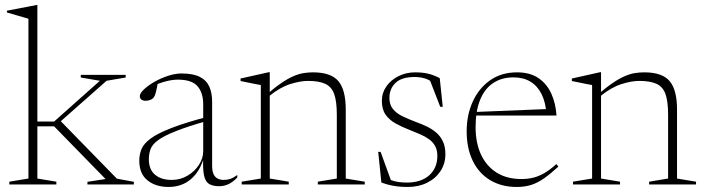

<svg xmlns="http://www.w3.org/2000/svg" viewBox="-20 -733 2798 763"><path d="M214.5 -245 215 -258 444.5 -23 512 -10.5V0H327.5V-10.5L399.5 -21.5L195 -231H118V-250H195L377 -412L301 -425V-435.5H479.5V-425L403.5 -412ZM128.5 -23.5 204 -11V0H17V-11L93 -23.5V-658.5Q86.5 -660.5 73.8 -664.2Q61 -668 44 -672.8Q27 -677.5 7.5 -683.5V-690.5L124.5 -713H128.5V-657.5Z M806.5 -269.5V-253.5Q727 -231 679.8 -212.2Q632.5 -193.5 609 -176.5Q585.5 -159.5 578.5 -140.8Q571.5 -122 571.5 -99.5Q571.5 -60 595.8 -39Q620 -18 662.5 -18Q696.5 -18 725 -34.8Q753.5 -51.5 770.5 -77.8Q787.5 -104 787.5 -132V-318.5Q787.5 -364.5 764.8 -390.5Q742 -416.5 687 -416.5Q665.5 -416.5 639.2 -409.8Q613 -403 576.5 -387L607 -402.5Q604 -387 601.5 -375.2Q599 -363.5 596 -355.5Q593 -347.5 588.5 -343Q583.5 -338 575.2 -335.2Q567 -332.5 558.5 -332.5Q547.5 -332.5 541.5 -337.8Q535.5 -343 535.5 -350Q535.5 -362 551.8 -377.5Q568 -393 593.2 -407.5Q618.5 -422 647.2 -431.5Q676 -441 701 -441Q747.5 -441 774 -427.5Q800.5 -414 811.8 -388.8Q823 -363.5 823 -329V-75Q823 -54 828.5 -41.5Q834 -29 844.8 -23.5Q855.5 -18 869.5 -18Q882.5 -18 894.8 -22Q907 -26 923 -37.5V-27.5Q905.5 -9.5 888 -1.2Q870.5 7 851.5 7Q826 7 811.2 -1.8Q796.5 -10.5 791 -35Q785.5 -59.5 787.5 -106.5L790.5 -107Q778.5 -66.5 757.8 -40.8Q737 -15 710 -2.5Q683 10 650.5 10Q599 10 566.2 -16.2Q533.5 -42.5 533.5 -95Q533.5 -119.5 542.5 -141Q551.5 -162.5 579 -182.8Q606.5 -203 661 -224.2Q715.5 -245.5 806.5 -269.5Z M1052 -363.5V-23.5L1127.5 -11V0H940.5V-11L1016.5 -23.5V-395Q1008.5 -396.5 989.2 -400.2Q970 -404 936 -411V-421L1048 -446H1052ZM1243 -11 1318.5 -23.5V-277.5Q1318.5 -329.5 1308.2 -358.8Q1298 -388 1272.8 -399.8Q1247.5 -411.5 1203.5 -411.5Q1173.5 -411.5 1133 -398.8Q1092.5 -386 1049 -350.5L1037 -355Q1071.5 -385 1098 -403Q1124.5 -421 1146 -430.2Q1167.5 -439.5 1186.2 -442.5Q1205 -445.5 1224 -445.5Q1295 -445.5 1324.5 -410.8Q1354 -376 1354 -298V-23.5L1429.5 -11V0H1243Z M1629.5 -445.5Q1660 -445.5 1682.2 -440Q1704.5 -434.5 1727.5 -422.5L1739.5 -308.5H1729.5L1684.5 -424.5L1713.5 -395.5Q1690 -414.5 1670.2 -420.8Q1650.5 -427 1627.5 -427Q1576.5 -427 1552 -403.8Q1527.5 -380.5 1527.5 -344Q1527.5 -317 1541.5 -299.8Q1555.5 -282.5 1579.5 -271Q1603.5 -259.5 1633.5 -248Q1656.5 -240 1677.2 -229.8Q1698 -219.5 1714.2 -205.5Q1730.5 -191.5 1740.2 -170.8Q1750 -150 1750 -120.5Q1750 -82.5 1730.5 -53Q1711 -23.5 1677.2 -6.8Q1643.5 10 1600.5 10Q1568.5 10 1542.5 5.2Q1516.5 0.5 1495.5 -8L1483 -129.5H1492.5L1537 -7L1508.5 -29.5Q1519 -23 1532.5 -17.8Q1546 -12.5 1562 -10Q1578 -7.5 1597 -7.5Q1653.5 -7.5 1685.8 -36.5Q1718 -65.5 1718 -113.5Q1718 -136.5 1709.2 -152.5Q1700.5 -168.5 1685.2 -179.5Q1670 -190.5 1650 -199.2Q1630 -208 1607 -217Q1577 -228.5 1552 -242.5Q1527 -256.5 1512.2 -277.5Q1497.5 -298.5 1497.5 -332.5Q1497.5 -364 1515.5 -389.8Q1533.5 -415.5 1563.8 -430.5Q1594 -445.5 1629.5 -445.5Z M2034.5 -445.5Q2087 -445.5 2120.5 -422.2Q2154 -399 2171.2 -360.2Q2188.5 -321.5 2191.5 -274H1866.5V-288L2163 -300L2151.5 -279.5Q2148.5 -326.5 2132.2 -359Q2116 -391.5 2088 -408.5Q2060 -425.5 2020.5 -425.5Q1973.5 -425.5 1939.5 -402.8Q1905.5 -380 1887.8 -335.8Q1870 -291.5 1870 -228Q1870 -163.5 1892.2 -117.2Q1914.5 -71 1955 -46.2Q1995.5 -21.5 2052 -21.5Q2077 -21.5 2098.8 -26.8Q2120.5 -32 2143 -45Q2165.5 -58 2191 -81L2199 -71Q2168 -42.5 2142.5 -24.5Q2117 -6.5 2091.2 1.8Q2065.5 10 2033.5 10Q1973 10 1928 -17Q1883 -44 1858.8 -93.8Q1834.5 -143.5 1834.5 -211.5Q1834.5 -275.5 1858.5 -328.8Q1882.5 -382 1927.5 -413.8Q1972.5 -445.5 2034.5 -445.5Z M2368.5 -363.5V-23.5L2444 -11V0H2257V-11L2333 -23.5V-395Q2325 -396.5 2305.8 -400.2Q2286.5 -404 2252.5 -411V-421L2364.5 -446H2368.5ZM2559.5 -11 2635 -23.5V-277.5Q2635 -329.5 2624.8 -358.8Q2614.5 -388 2589.2 -399.8Q2564 -411.5 2520 -411.5Q2490 -411.5 2449.5 -398.8Q2409 -386 2365.5 -350.5L2353.5 -355Q2388 -385 2414.5 -403Q2441 -421 2462.5 -430.2Q2484 -439.5 2502.8 -442.5Q2521.5 -445.5 2540.5 -445.5Q2611.5 -445.5 2641 -410.8Q2670.5 -376 2670.5 -298V-23.5L2746 -11V0H2559.5Z"/></svg>

Font: Newsreader 24pt ExtraLight
Style: Regular
Weight: 250
Designer: Hugues Gentile
Foundry: Production Type
Version: Version 1.003